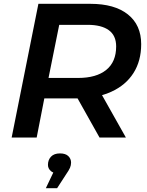

<svg xmlns="http://www.w3.org/2000/svg" viewBox="-20 -720 771 1005"><path d="M41 0 181 -700H453Q580 -700 649.5 -644.5Q719 -589 719 -489Q719 -401 678.5 -337.5Q638 -274 563 -240Q540 -229 514 -222L639 0H501L386 -205Q385 -205 385 -205H212L172 0ZM234 -312H389Q484 -312 536 -354Q588 -396 588 -477Q588 -534 549.5 -562Q511 -590 439 -590H290ZM220 265 259 183Q251 180 246 175Q231 162 231 143Q231 117 247 100Q263 83 294 83Q323 83 337.5 97Q352 111 352 131Q352 145 346.5 158Q341 171 325 194L279 265Z"/></svg>

Font: Montserrat Thin SemiBold
Style: Italic
Weight: 600
Italic angle: -11.3°
Version: Version 9.000